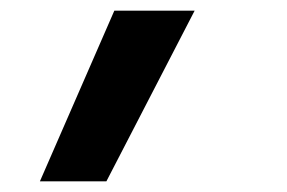

<svg xmlns="http://www.w3.org/2000/svg" viewBox="-20 -183 540 361"><path d="M55 158 195 -163H346L180 158Z"/></svg>

Font: Iosevka Curly Slab XBdObl
Style: Regular
Weight: 800
Italic angle: -9°
Monospace: yes
Designer: Belleve Invis
Foundry: Belleve Invis
Version: Version 11.1.0; ttfautohint (v1.8.3)